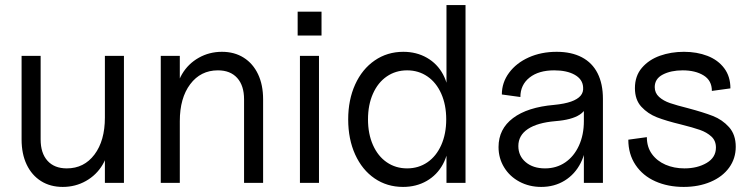

<svg xmlns="http://www.w3.org/2000/svg" viewBox="-20 -720 2962 756"><path d="M65 -171V-500H140V-171Q140 -117 167 -87Q194 -57 243 -57Q311 -57 352 -111.5Q393 -166 393 -257L408 -161Q408 -112 384 -71.5Q360 -31 318.5 -7.5Q277 16 227 16Q178 16 141.5 -7Q105 -30 85 -72Q65 -114 65 -171ZM393 -500H468V0H393Z M838 -443Q770 -443 729 -388.5Q688 -334 688 -243L673 -339Q673 -388 697 -428.5Q721 -469 762.5 -492.5Q804 -516 854 -516Q903 -516 939.5 -493Q976 -470 996 -428Q1016 -386 1016 -329V0H941V-329Q941 -383 914 -413Q887 -443 838 -443ZM613 -500H688V0H613Z M1161 -500H1236V0H1161ZM1152 -674H1246V-580H1152Z M1351 -250Q1351 -327 1378.5 -387.5Q1406 -448 1455.5 -482Q1505 -516 1568 -516Q1620 -516 1661 -492.5Q1702 -469 1724.5 -427Q1747 -385 1747 -330V-170Q1747 -116 1724 -73.5Q1701 -31 1660 -7.5Q1619 16 1567 16Q1504 16 1455 -17.5Q1406 -51 1378.5 -111.5Q1351 -172 1351 -250ZM1737 -250Q1737 -307 1717.5 -351Q1698 -395 1663 -419Q1628 -443 1583 -443Q1538 -443 1503 -419Q1468 -395 1448.5 -351Q1429 -307 1429 -250Q1429 -193 1448.5 -149Q1468 -105 1503 -81Q1538 -57 1583 -57Q1628 -57 1663 -81Q1698 -105 1717.5 -149Q1737 -193 1737 -250ZM1738 -700H1813V0H1738Z M1943 -141Q1943 -212 2000 -255Q2057 -298 2162 -307Q2203 -311 2228.5 -320Q2254 -329 2266 -343Q2278 -357 2276 -377Q2274 -408 2243 -425.5Q2212 -443 2162 -443Q2101 -443 2065 -414.5Q2029 -386 2029 -338L1956 -348Q1956 -395 1984.5 -433.5Q2013 -472 2062 -494Q2111 -516 2172 -516Q2230 -516 2271 -494.5Q2312 -473 2333 -431.5Q2354 -390 2354 -331V0H2279V-140L2289 -180Q2289 -123 2266.5 -78.5Q2244 -34 2203.5 -9Q2163 16 2111 16Q2064 16 2025.5 -4.5Q1987 -25 1965 -61Q1943 -97 1943 -141ZM2279 -243V-313L2294 -326Q2294 -289 2262.5 -268.5Q2231 -248 2167 -243Q2096 -237 2058.5 -212Q2021 -187 2021 -145Q2021 -106 2050 -81.5Q2079 -57 2126 -57Q2171 -57 2205.5 -80.5Q2240 -104 2259.5 -146.5Q2279 -189 2279 -243Z M2454 -170 2527 -180Q2527 -141 2547 -113.5Q2567 -86 2600.5 -71.5Q2634 -57 2675 -57Q2726 -57 2762.5 -78.5Q2799 -100 2799 -139Q2799 -166 2781 -182.5Q2763 -199 2736 -208.5Q2709 -218 2661 -230Q2603 -244 2567 -258Q2531 -272 2505.5 -299.5Q2480 -327 2480 -373Q2480 -421 2507.5 -453Q2535 -485 2578.5 -500.5Q2622 -516 2673 -516Q2724 -516 2765.5 -500Q2807 -484 2831.5 -451.5Q2856 -419 2856 -372L2783 -362Q2783 -403 2750.5 -423Q2718 -443 2668 -443Q2622 -443 2590 -426.5Q2558 -410 2558 -377Q2558 -354 2575 -338.5Q2592 -323 2618.5 -314Q2645 -305 2689 -294Q2749 -278 2786.5 -263.5Q2824 -249 2850.5 -219.5Q2877 -190 2877 -142Q2877 -96 2851 -60Q2825 -24 2778 -4Q2731 16 2672 16Q2610 16 2560.5 -6Q2511 -28 2482.5 -70.5Q2454 -113 2454 -170Z"/></svg>

Font: Uncut Sans Variable
Style: Regular
Weight: 400
Designer: Kasper Nordkvist
Foundry: UNCUT.wtf
Version: Version 1.303;Glyphs 3.1.2 (3151)